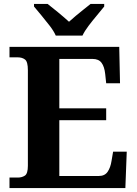

<svg xmlns="http://www.w3.org/2000/svg" viewBox="-20 -951 693 971"><path d="M28 0V-53H70Q91 -53 106 -63Q121 -73 121 -113V-596Q121 -639 106.5 -650Q92 -661 70 -661H28V-714H583L587 -530H517L512 -577Q508 -614 493.5 -633.5Q479 -653 448 -653H280V-403H517V-343H280V-61H480Q510 -61 524.5 -82.5Q539 -104 544 -137L552 -184H621L614 0ZM262 -771Q252 -794 231.5 -820.5Q211 -847 189.5 -873Q168 -899 152 -918V-931H221Q242 -915 274.5 -888Q307 -861 329 -841Q344 -855 364 -871.5Q384 -888 404 -904Q424 -920 438 -931H507V-918Q492 -899 470 -873Q448 -847 428 -820.5Q408 -794 397 -771Z"/></svg>

Font: Noto Naskh Arabic
Style: Bold
Weight: 700
Designer: Monotype Design Team, David Williams, Mohamad Dakak and Nizar Qandah
Foundry: Monotype Imaging Inc.
Version: Version 2.016